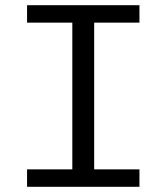

<svg xmlns="http://www.w3.org/2000/svg" viewBox="-20 -718 640 738"><path d="M84 0V-67H258V-631H84V-698H516V-631H342V-67H516V0Z"/></svg>

Font: IBM Plox Mono
Style: Regular
Weight: 400
Monospace: yes
Designer: Mike Abbink, Paul van der Laan, Pieter van Rosmalen
Foundry: Bold Monday
Version: Version 2.1